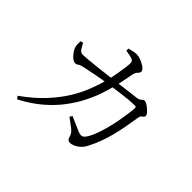

<svg xmlns="http://www.w3.org/2000/svg" viewBox="-169 -1030 1337 1337"><g transform="rotate(45 500.0 -361.5)"><path d="M601 -2Q589 -2 581.5 -9Q574 -16 570 -32Q565 -51 552.5 -64.5Q540 -78 519.5 -92.5Q499 -107 471 -128L483 -147Q504 -138 526.5 -128Q549 -118 567.5 -110Q586 -102 596 -98Q616 -92 626 -94Q636 -96 647 -108Q666 -132 682 -172Q698 -212 711 -260Q724 -308 732.5 -354.5Q741 -401 746 -438.5Q751 -476 751 -495Q751 -506 739 -506Q717 -506 686 -503.5Q655 -501 621 -496.5Q587 -492 556.5 -488Q526 -484 504 -480Q481 -477 449.5 -472Q418 -467 386.5 -460.5Q355 -454 329 -449Q303 -444 291 -441Q268 -436 258.5 -428Q249 -420 234 -420Q221 -420 205 -433Q189 -446 176.5 -463.5Q164 -481 160 -492Q154 -506 153.5 -523Q153 -540 154 -555L174 -560Q184 -540 197 -519.5Q210 -499 230 -499Q245 -499 279.5 -502Q314 -505 360.5 -510Q407 -515 458 -521.5Q509 -528 558.5 -534Q608 -540 648.5 -545.5Q689 -551 712 -553Q726 -555 734 -560.5Q742 -566 748.5 -572Q755 -578 763 -578Q771 -578 784.5 -570.5Q798 -563 811 -551.5Q824 -540 833.5 -529Q843 -518 843 -510Q843 -499 837 -494.5Q831 -490 823.5 -483.5Q816 -477 814 -463Q806 -410 796.5 -359Q787 -308 774.5 -259.5Q762 -211 745 -165Q728 -119 706 -78Q694 -54 676 -37Q658 -20 638.5 -11Q619 -2 601 -2ZM112 24Q206 -43 269 -111Q332 -179 372.5 -245.5Q413 -312 436.5 -374Q460 -436 475 -489Q480 -508 485.5 -535.5Q491 -563 496 -593Q501 -623 504.5 -649Q508 -675 508 -688Q508 -702 505 -708.5Q502 -715 489 -720Q476 -725 458 -728Q440 -731 426 -734V-755Q442 -759 463 -763.5Q484 -768 498 -767Q513 -767 531 -760.5Q549 -754 565.5 -745Q582 -736 592.5 -725.5Q603 -715 603 -705Q603 -694 597 -688Q591 -682 584 -673Q577 -664 573 -645Q570 -628 564.5 -600Q559 -572 553 -543Q547 -514 540 -490Q531 -455 514.5 -405Q498 -355 469 -297Q440 -239 395 -178Q350 -117 284.5 -60.5Q219 -4 128 44Z"/></g></svg>

Font: Noto Serif SC
Style: Regular
Weight: 400
Designer: Ryoko NISHIZUKA 西塚涼子 (kana & ideographs); Frank Grießhammer (Latin, Greek & Cyrillic); Wenlong ZHANG 张文龙 (bopomofo); San
Foundry: Adobe
Version: Version 2.002-H1;hotconv 1.1.0;makeotfexe 2.6.0